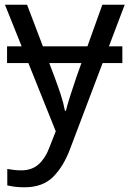

<svg xmlns="http://www.w3.org/2000/svg" viewBox="-20 -556 550 816"><path d="M500 -359V-288H10V-359ZM1 -536H95L211 -231Q226 -191 238 -154.5Q250 -118 256 -85H260Q266 -110 279 -150.5Q292 -191 306 -232L415 -536H510L279 74Q251 150 206.5 195Q162 240 84 240Q60 240 42 237.5Q24 235 11 232V162Q22 164 37.5 166Q53 168 70 168Q116 168 144.5 142Q173 116 189 73L217 2Z"/></svg>

Font: Noto IKEA Latin
Style: Regular
Weight: 400
Designer: Monotype Design Team
Foundry: Monotype Imaging Inc.
Version: Version 1.0